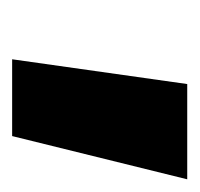

<svg xmlns="http://www.w3.org/2000/svg" viewBox="-26 -688 323 310"><g transform="rotate(90 135.0 -533.5)"><path d="M270 -674.8 200.2 -392.1H76.2L116.2 -674.8Z"/></g></svg>

Font: Human Sans Black
Style: Italic
Weight: 800
Italic angle: -8°
Designer: Tim Radville
Foundry: Continuum
Version: Version 1.000;FEAKit 1.0